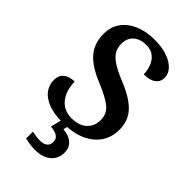

<svg xmlns="http://www.w3.org/2000/svg" viewBox="-286 -811 1138 1138"><g transform="rotate(45 283.0 -242.0)"><path d="M260 10Q180 10 131.5 -10Q83 -30 61 -62Q39 -94 39 -130Q39 -174 66 -193.5Q93 -213 133 -213Q135 -137 172 -91.5Q209 -46 273 -46Q335 -46 369.5 -77.5Q404 -109 404 -161Q404 -213 365.5 -244.5Q327 -276 242 -311Q141 -352 97.5 -404.5Q54 -457 54 -534Q54 -594 85 -636.5Q116 -679 170 -701.5Q224 -724 291 -724Q359 -724 404 -707Q449 -690 472 -663.5Q495 -637 495 -607Q495 -573 469.5 -553Q444 -533 392 -533Q392 -565 380.5 -596Q369 -627 344.5 -647Q320 -667 280 -667Q230 -667 200 -640.5Q170 -614 170 -567Q170 -534 184.5 -509Q199 -484 234 -461Q269 -438 333 -412Q430 -373 476.5 -323.5Q523 -274 523 -199Q523 -135 490.5 -88Q458 -41 399 -15.5Q340 10 260 10ZM251 240Q235 240 210.5 237Q186 234 168 229V172Q206 180 236 180Q264 180 280.5 167.5Q297 155 297 130Q297 101 275.5 89Q254 77 222 75L243 -9H296L286 34Q335 38 362 62Q389 86 389 126Q389 179 352 209.5Q315 240 251 240Z"/></g></svg>

Font: Noto Serif Telugu SemiBold
Style: Regular
Weight: 600
Designer: Jelle Bosma - Monotype Design Team
Foundry: Monotype Imaging Inc.
Version: Version 2.005; ttfautohint (v1.8.4.7-5d5b)